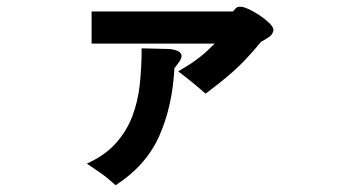

<svg xmlns="http://www.w3.org/2000/svg" viewBox="-20 -433 1040 568"><path d="M789 -344Q787 -330 773.5 -322Q760 -314 752 -309Q706 -253 667.5 -219.5Q629 -186 588 -156Q546 -193 507 -222Q530 -235 545.5 -245.5Q561 -256 573 -265.5Q585 -275 594.5 -284Q604 -293 615 -304H251V-399H669Q673 -404 677.5 -408.5Q682 -413 689 -413Q698 -414 714.5 -406.5Q731 -399 747.5 -388Q764 -377 776.5 -365Q789 -353 789 -344ZM483 -288Q504 -285 511 -279Q518 -273 517 -265.5Q516 -258 509.5 -249Q503 -240 496 -231Q490 -118 451 -30.5Q412 57 322 115Q298 93 280 80.5Q262 68 237 51Q290 27 322 -8.5Q354 -44 371 -88Q388 -132 393.5 -183Q399 -234 399 -290Z"/></svg>

Font: D2Coding
Style: Bold
Weight: 700
Monospace: yes
Designer: Yong-Rak Park; Jeong-Hwan Yoon; Sang-Min Lee;
Foundry: NHN Corporation
Version: Version 1.3.2; Build 20180524